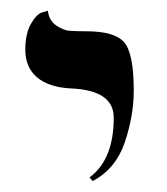

<svg xmlns="http://www.w3.org/2000/svg" viewBox="-20 -579 310 356"><path d="M151.9 -243.2 146 -250Q190.9 -283.2 190.9 -360.8Q190.9 -411.6 111.8 -415Q70.8 -417 48.8 -435.5Q26.9 -454.1 26.9 -486.8Q26.9 -516.6 37.4 -534.9Q47.9 -553.2 58.6 -556.2L68.8 -559.1Q70.8 -541 84 -532Q97.2 -522.9 108.2 -522Q119.1 -521 140.1 -521Q193.4 -521 210.7 -500Q228 -479 228 -411.1Q228 -364.3 211.4 -315.2Q194.8 -266.1 151.9 -243.2Z"/></svg>

Font: Linux Biolinum
Style: Bold
Weight: 700
Designer: Philipp H. Poll
Foundry: Philipp H. Poll
Version: Version 1.3.2 ; ttfautohint (v0.9)